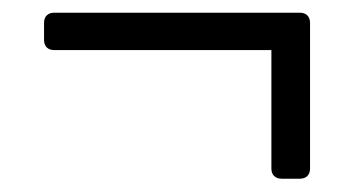

<svg xmlns="http://www.w3.org/2000/svg" viewBox="-20 -379 519 296"><path d="M398.4 -301.8V-119.1C398.4 -109.4 404.3 -103.5 414.1 -103.5H442.4C452.1 -103.5 458 -109.4 458 -119.1V-343.8C458 -353.5 452.1 -359.4 442.4 -359.4H63.5C53.7 -359.4 47.9 -353.5 47.9 -343.8V-317.4C47.9 -307.6 53.7 -301.8 63.5 -301.8Z"/></svg>

Font: Ed Sans Neue
Style: Italic
Weight: 400
Italic angle: -11°
Designer: Stephen Hutchings
Version: Version 1.004;PS 001.004;hotconv 1.0.88;makeotf.lib2.5.64775